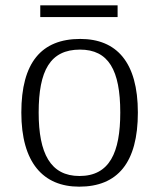

<svg xmlns="http://www.w3.org/2000/svg" viewBox="-20 -690 596 720"><path d="M131 -626H421V-670H131ZM277 10C421 10 497 -80 497 -268C497 -457 417 -544 281 -544C135 -544 60 -455 60 -268C60 -80 142 10 277 10ZM278 -30C169 -30 125 -115 125 -268C125 -425 168 -504 280 -504C387 -504 431 -427 431 -268C431 -118 391 -30 278 -30Z"/></svg>

Font: Noto Serif Tamil Light
Style: Italic
Weight: 300
Italic angle: -12°
Designer: Indian Type Foundry, Tom Grace, and the Monotype Design Team
Foundry: Monotype Imaging Inc.
Version: Version 2.003